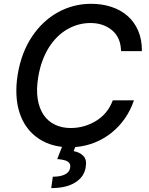

<svg xmlns="http://www.w3.org/2000/svg" viewBox="-20 -757 775 1000"><path d="M72.4 -370.4Q82.4 -428.6 100.9 -477.1Q119.3 -525.6 147.4 -567.5Q174 -607.2 207.4 -638.7Q240.8 -670.1 279.7 -691.9Q318.5 -713.8 362.6 -725.5Q406.6 -737.2 454.5 -737.2Q511 -737.2 559.5 -721.4Q608 -705.6 643.6 -674.7Q679.3 -643.8 699.4 -597.7Q719.5 -551.5 719.1 -490.8H610.4Q609 -561.8 563.6 -599.4Q518.5 -637.1 451 -637.1Q387.4 -637.1 330.3 -604.4Q302.2 -588.1 277.9 -564.1Q253.6 -540.1 234.2 -509.1Q214.8 -478 200.8 -439.8Q186.8 -401.6 179.3 -356.9Q168.3 -291.5 176.3 -241.7Q184.3 -191.8 207.4 -158.2Q230.5 -124.6 266.7 -107.4Q302.9 -90.2 348 -90.2Q419.4 -90.2 480.5 -127.5Q541.2 -164.4 567.5 -234.4H677.6Q660.5 -183.6 630.9 -140.8Q601.2 -98 561.8 -66.2Q522.4 -34.4 474.3 -14.9Q426.1 4.6 371.8 8.9L363.6 30.2Q394.2 35.2 414.1 55Q433.6 74.6 426.1 115.1Q418.7 163.7 372.2 193.2Q325.6 222.7 246.8 222.7L255 163.4Q273.4 163.4 289.1 160.7Q304.7 158 316.4 152.5Q328.1 147 335.6 138.5Q343 130 345.2 118.3Q347.3 106.5 344.5 98.4Q341.6 90.2 333.3 84.7Q324.9 79.2 311.3 76.2Q297.6 73.2 278.1 71.4L302.9 7.8Q233 0 179.7 -36.2Q145.6 -59.3 121.1 -92.3Q96.6 -125.4 82.6 -167.4Q68.5 -209.5 65.7 -260.5Q62.9 -311.4 72.4 -370.4Z"/></svg>

Font: Inter P Medium
Style: Italic
Weight: 500
Italic angle: 9.39999°
Designer: Rasmus Andersson
Foundry: rsms
Version: Version 3.018;git-588b23468